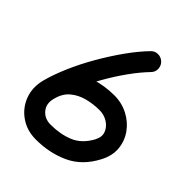

<svg xmlns="http://www.w3.org/2000/svg" viewBox="-185 -683 825 825"><g transform="rotate(45 228.0 -270.5)"><path d="M257 -572Q270 -586 288.5 -586Q307 -586 321 -573Q334 -560 334.5 -541.5Q335 -523 322 -510Q290 -477 257 -431Q224 -385 194.5 -333Q165 -281 142 -229Q119 -177 108 -133Q98 -96 119 -70.5Q140 -45 177 -45Q235 -45 281.5 -64Q328 -83 357 -136Q372 -164 363 -187Q354 -210 331.5 -224Q309 -238 282 -238Q243 -238 207 -228.5Q171 -219 144.5 -196.5Q118 -174 108 -133Q108 -133 108 -133Q108 -133 108 -133Q103 -115 87 -105.5Q71 -96 53 -101Q35 -105 25.5 -121.5Q16 -138 21 -156Q37 -217 76 -255Q115 -293 168.5 -310.5Q222 -328 282 -328Q327 -328 365.5 -308Q404 -288 428 -254Q452 -220 455.5 -178.5Q459 -137 436 -94Q396 -18 328 13.5Q260 45 177 45Q123 45 82.5 17Q42 -11 24.5 -56.5Q7 -102 20 -155Q33 -205 58 -262.5Q83 -320 116 -377Q149 -434 185 -484.5Q221 -535 257 -572Q257 -572 257 -572Q257 -572 257 -572Z"/></g></svg>

Font: FRB American Cursive Black
Style: Bold Italic
Weight: 900
Italic angle: -25°
Version: Version 2.0;Modular Font Editor K font №1